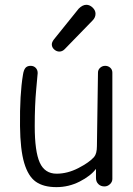

<svg xmlns="http://www.w3.org/2000/svg" viewBox="-20 -767 551 796"><path d="M226.1 -553.2Q214.4 -553.2 204.6 -562Q194.8 -570.8 194.8 -583Q194.8 -591.8 203.1 -603L306.2 -731Q322.3 -747.1 337.9 -747.1Q352.1 -747.1 364 -735.6Q376 -724.1 376 -710Q376 -694.3 363.8 -682.1L248 -563Q238.3 -553.2 226.1 -553.2ZM213.9 8.8Q160.2 8.8 128.4 -13.7Q96.7 -36.1 80.3 -91.6Q64 -147 63 -244.1Q61.5 -375.5 75.2 -457Q78.1 -476.6 85.4 -485.4Q92.8 -494.1 106.9 -494.1Q119.6 -494.1 127.9 -485.8Q136.2 -477.5 136.2 -463.9Q136.2 -460.9 130.1 -396Q124 -331.1 124 -244.1Q124 -139.2 144.8 -93Q165.5 -46.9 214.8 -46.9Q259.8 -46.9 305.2 -70.3Q350.6 -93.8 370.1 -116.2Q381.8 -129.9 381.8 -161.1L386.2 -465.8Q386.2 -478 395.3 -486.1Q404.3 -494.1 416 -494.1Q428.2 -494.1 437 -486.3Q445.8 -478.5 445.8 -465.8V-24.9Q445.8 -12.7 435.8 -3.4Q425.8 5.9 413.1 5.9Q397.5 5.9 387.7 -3.9Q377.9 -13.7 377.9 -28.8V-66.9Q356 -37.6 310.5 -14.4Q265.1 8.8 213.9 8.8Z"/></svg>

Font: Comic Neue
Style: Regular
Weight: 400
Designer: Craig Rozynski
Foundry: Craig Rozynski
Version: Version 2.003;hotconv 1.0.109;makeotfexe 2.5.65596